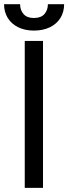

<svg xmlns="http://www.w3.org/2000/svg" viewBox="-41 -904 329 924"><path d="M166 0H78.1V-707H166ZM122.1 -756.8Q79.1 -756.8 46.4 -772.9Q13.7 -789.1 -3.9 -817.9Q-21.5 -846.7 -21.5 -883.8H55.7Q55.7 -855.5 72.3 -836.4Q88.9 -817.4 122.1 -817.4Q156.2 -817.4 172.9 -836.4Q189.5 -855.5 189.5 -883.8H267.6Q267.6 -846.7 250 -817.9Q232.4 -789.1 199.2 -772.9Q166 -756.8 122.1 -756.8Z"/></svg>

Font: Pretendard JP Variable
Style: Regular
Weight: 400
Designer: Base glyphs from Inter by Rasmus Andersson; Hangul glyphs from Noto Sans CJK(Source Han Sans) by Jang Soo-young and Kang
Foundry: Kil Hyung-jin
Version: Version 1.307;Glyphs 3.2 (3192)